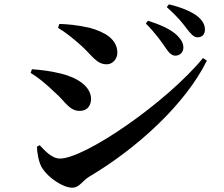

<svg xmlns="http://www.w3.org/2000/svg" viewBox="-20 -834 1040 890"><path d="M793 -576C814 -576 830 -592 830 -613C830 -632 822 -649 801 -670C771 -699 722 -720 666 -738L656 -725C700 -681 728 -641 747 -613C763 -589 776 -576 793 -576ZM896 -661C917 -661 930 -675 930 -697C930 -720 918 -740 895 -759C866 -781 821 -800 763 -814L753 -801C803 -757 827 -726 845 -702C865 -677 877 -661 896 -661ZM356 -623C409 -575 427 -536 475 -536C503 -536 524 -562 524 -589C524 -653 465 -686 396 -705C335 -719 288 -722 255 -723L249 -705C281 -686 317 -658 356 -623ZM258 -99C219 -99 186 -138 164 -161L151 -154C152 -127 159 -80 176 -54C205 -9 272 36 315 36C349 36 362 3 395 -16C613 -145 839 -350 939 -553L921 -565C751 -358 373 -99 258 -99ZM235 -405C282 -364 301 -320 349 -320C390 -320 402 -351 402 -375C402 -436 333 -476 262 -493C209 -506 169 -510 128 -513L122 -496C153 -478 189 -449 235 -405Z"/></svg>

Font: Source Han Serif
Style: Bold
Weight: 700
Designer: Ryoko NISHIZUKA 西塚涼子 (kana & ideographs); Frank Grießhammer (Latin, Greek & Cyrillic); Wenlong ZHANG 张文龙 (bopomofo); San
Foundry: Adobe Systems Incorporated
Version: Version 1.001;PS 1.001;hotconv 16.6.54;makeotf.lib2.5.65590